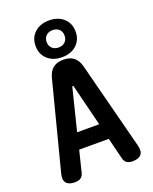

<svg xmlns="http://www.w3.org/2000/svg" viewBox="-181 -1101 962 1208"><g transform="rotate(-20 300.0 -496.5)"><path d="M226 -281H374L305 -558Q303 -565 300 -565Q297 -565 295 -558ZM399 -174H201L166 -33Q161 -11 146.5 -0.5Q132 10 105 10Q65 10 48.5 -11Q32 -32 44 -75L194 -657Q205 -699 231 -719.5Q257 -740 300 -740Q343 -740 369 -719.5Q395 -699 406 -657L556 -75Q568 -32 551 -11Q534 10 494 10Q467 10 453 -0.5Q439 -11 434 -33ZM300 -757Q240 -757 203 -791Q166 -825 166 -880Q166 -935 203 -969Q240 -1003 300 -1003Q360 -1003 397 -969Q434 -935 434 -880Q434 -825 397 -791Q360 -757 300 -757ZM300 -822Q327 -822 343.5 -838Q360 -854 360 -880Q360 -907 343.5 -922.5Q327 -938 300 -938Q273 -938 256.5 -922Q240 -906 240 -880Q240 -854 256.5 -838Q273 -822 300 -822Z"/></g></svg>

Font: Maple Mono
Style: Bold
Weight: 700
Monospace: yes
Designer: subframe7536
Version: Version 7.200